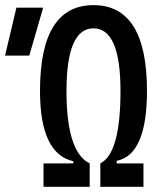

<svg xmlns="http://www.w3.org/2000/svg" viewBox="-20 -723 626 743"><path d="M263.7 -62V-99.1Q134.8 -127.9 134.8 -371.1Q134.8 -703.1 341.8 -703.1Q548.8 -703.1 548.8 -371.1Q548.8 -124 431.6 -100.6V-65.9L368.2 -90.8Q446.3 -129.4 446.3 -371.1Q446.3 -613.3 341.8 -613.3Q237.3 -613.3 237.3 -371.1Q237.3 -133.8 327.1 -90.8ZM148.4 0V-90.8H327.1V0ZM368.2 0V-90.8H535.2V0ZM-0.5 -507.8 43.5 -693.4H147L93.3 -507.8Z"/></svg>

Font: Cascadia Mono
Style: Regular
Weight: 400
Monospace: yes
Designer: Aaron Bell
Foundry: Saja Typeworks
Version: Version 2102.003